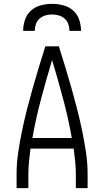

<svg xmlns="http://www.w3.org/2000/svg" viewBox="-20 -975 540 995"><path d="M66 0V-74Q66 -130 74.5 -186.5Q83 -243 94.5 -298.5Q106 -354 120 -408.5Q134 -463 149.5 -518Q165 -573 181.5 -627Q198 -681 215 -735H285Q302 -681 318.5 -627Q335 -573 350.5 -518Q366 -463 380 -408.5Q394 -354 405.5 -298.5Q417 -243 425.5 -186.5Q434 -130 434 -74V0H373V-74Q373 -106 369.5 -139Q366 -172 362 -205H138Q134 -172 130.5 -139Q127 -106 127 -74V0ZM148 -260H352Q334 -362 307 -463Q280 -564 250 -664Q220 -564 193 -463Q166 -362 148 -260ZM100 -815Q100 -844 109.5 -872.5Q119 -901 141 -920.5Q163 -940 192 -947.5Q221 -955 250 -955Q279 -955 308 -947.5Q337 -940 359 -920.5Q381 -901 390.5 -872.5Q400 -844 400 -815H340Q340 -833 334 -850Q328 -867 315 -878.5Q302 -890 285 -895Q268 -900 250 -900Q232 -900 215 -895Q198 -890 185 -878.5Q172 -867 166 -850Q160 -833 160 -815Z"/></svg>

Font: Iosevka Curly Light
Style: Regular
Weight: 300
Monospace: yes
Designer: Belleve Invis
Foundry: Belleve Invis
Version: Version 22.1.2; ttfautohint (v1.8.4)